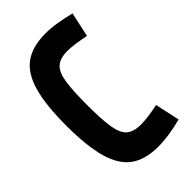

<svg xmlns="http://www.w3.org/2000/svg" viewBox="-51 -707 984 984"><g transform="rotate(45 440.5 -215.0)"><path d="M825.2 -429.7 690.9 -400.4Q699.2 -362.8 703.4 -331.3Q707.5 -299.8 707.5 -274.9Q707.5 -222.2 684.1 -195.3Q660.6 -168.5 602.5 -159.4Q544.4 -150.4 440.4 -150.4Q336.9 -150.4 278.8 -159.4Q220.7 -168.5 197.3 -195.3Q173.8 -222.2 173.8 -274.9Q173.8 -299.8 178.2 -331.3Q182.6 -362.8 190.4 -400.4L56.6 -429.7Q44.4 -381.3 37.6 -338.6Q30.8 -295.9 30.8 -258.3Q30.8 -164.1 71.5 -107.4Q112.3 -50.8 202.4 -25.4Q292.5 0 440.4 0Q588.4 0 678.7 -25.4Q769 -50.8 809.8 -107.4Q850.6 -164.1 850.6 -258.3Q850.6 -295.9 844.2 -338.6Q837.9 -381.3 825.2 -429.7Z"/></g></svg>

Font: Estedad-FD-VF Thin
Style: Regular
Weight: 100
Designer: Amin Abedi
Version: Version 5.0